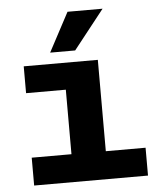

<svg xmlns="http://www.w3.org/2000/svg" viewBox="-52 -771 704 818"><g transform="rotate(-5 300.0 -362.5)"><path d="M178.2 -558.1 267.1 -725.1H417L285.2 -558.1ZM61 0V-119.1H231V-395H61V-509.8H377.9V-119.1H547.9V0Z"/></g></svg>

Font: Office Code Pro Bold
Style: Regular
Weight: 700
Designer: Nathan Rutzky & Paul D. Hunt
Foundry: Adobe Systems Incorporated
Version: Version 1.004;PS 001.004;hotconv 1.0.70;makeotf.lib2.5.58329